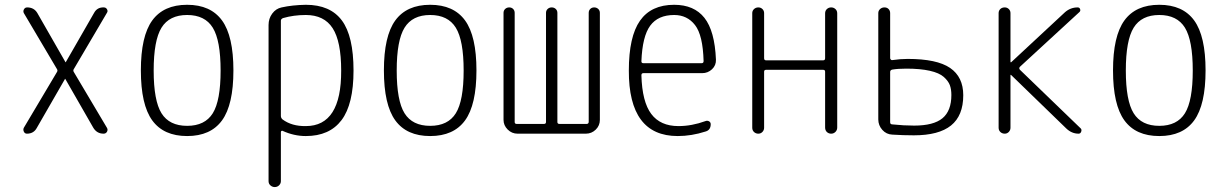

<svg xmlns="http://www.w3.org/2000/svg" viewBox="-20 -550 5040 790"><path d="M78.1 -24.4 213.9 -252.9Q218.8 -259.8 213.9 -266.6L78.1 -496.1Q74.2 -503.9 78.6 -511.7Q83 -519.5 91.8 -519.5Q120.1 -519.5 133.8 -496.1L249 -294.9Q249 -293.9 250 -293.9Q251 -293.9 251 -294.9L367.2 -497.1Q379.9 -520.5 407.2 -519.5Q416 -519.5 420.4 -511.7Q424.8 -503.9 419.9 -497.1L284.2 -266.6Q279.3 -259.8 284.2 -252.9L419.9 -24.4Q424.8 -16.6 420.4 -8.3Q416 0 406.2 0Q377.9 0 363.3 -25.4L249 -224.6Q249 -225.6 248 -225.6Q247.1 -225.6 247.1 -224.6L131.8 -24.4Q119.1 0 90.8 0Q82 0 78.1 -8.3Q74.2 -16.6 78.1 -24.4Z M855.5 -436Q823.2 -488.3 750 -488.3Q676.8 -488.3 644.5 -436Q612.3 -383.8 612.3 -259.8Q612.3 -135.7 644.5 -84Q676.8 -32.2 750 -32.2Q823.2 -32.2 855.5 -84Q887.7 -135.7 887.7 -259.8Q887.7 -383.8 855.5 -436ZM893.6 -54.7Q846.7 9.8 750 9.8Q653.3 9.8 606.4 -54.7Q559.6 -119.1 559.6 -260.3Q559.6 -401.4 606.4 -465.8Q653.3 -530.3 750 -530.3Q846.7 -530.3 893.6 -465.8Q940.4 -401.4 940.4 -260.3Q940.4 -119.1 893.6 -54.7Z M1135.7 -464.8V-73.2Q1135.7 -64.5 1142.6 -58.6Q1180.7 -30.3 1238.3 -31.2Q1384.8 -31.2 1383.8 -259.8Q1383.8 -379.9 1348.6 -434.1Q1313.5 -488.3 1238.3 -488.3Q1188.5 -488.3 1144.5 -475.6Q1135.7 -471.7 1135.7 -464.8ZM1110.4 219.7Q1100.6 219.7 1092.8 212.9Q1085 206.1 1085 195.3V-447.3Q1085 -473.6 1100.1 -494.1Q1115.2 -514.6 1138.7 -519.5Q1182.6 -529.3 1238.3 -530.3Q1338.9 -530.3 1386.7 -465.8Q1434.6 -401.4 1434.6 -259.8Q1434.6 -121.1 1385.3 -55.7Q1335.9 9.8 1238.3 9.8Q1189.5 9.8 1142.6 -11.7Q1140.6 -12.7 1138.2 -11.2Q1135.7 -9.8 1135.7 -6.8V195.3Q1135.7 205.1 1128.4 212.4Q1121.1 219.7 1110.4 219.7Z M1855.5 -436Q1823.2 -488.3 1750 -488.3Q1676.8 -488.3 1644.5 -436Q1612.3 -383.8 1612.3 -259.8Q1612.3 -135.7 1644.5 -84Q1676.8 -32.2 1750 -32.2Q1823.2 -32.2 1855.5 -84Q1887.7 -135.7 1887.7 -259.8Q1887.7 -383.8 1855.5 -436ZM1893.6 -54.7Q1846.7 9.8 1750 9.8Q1653.3 9.8 1606.4 -54.7Q1559.6 -119.1 1559.6 -260.3Q1559.6 -401.4 1606.4 -465.8Q1653.3 -530.3 1750 -530.3Q1846.7 -530.3 1893.6 -465.8Q1940.4 -401.4 1940.4 -260.3Q1940.4 -119.1 1893.6 -54.7Z M2109.4 0Q2085.9 0 2068.8 -17.1Q2051.8 -34.2 2051.8 -56.6V-497.1Q2051.8 -506.8 2058.6 -513.2Q2065.4 -519.5 2075.2 -519.5Q2085 -519.5 2091.3 -513.2Q2097.7 -506.8 2097.7 -497.1V-47.9Q2097.7 -40 2106.4 -40H2217.8Q2226.6 -40 2226.6 -47.9V-497.1Q2226.6 -506.8 2233.4 -513.2Q2240.2 -519.5 2250 -519.5Q2259.8 -519.5 2266.6 -513.2Q2273.4 -506.8 2273.4 -497.1V-47.9Q2273.4 -40 2282.2 -40H2393.6Q2401.4 -40 2402.3 -47.9V-497.1Q2402.3 -506.8 2408.7 -513.2Q2415 -519.5 2424.8 -519.5Q2434.6 -519.5 2441.4 -513.2Q2448.2 -506.8 2448.2 -497.1V-56.6Q2448.2 -33.2 2431.2 -16.6Q2414.1 0 2390.6 0Z M2753.9 -488.3Q2687.5 -488.3 2655.3 -444.3Q2623 -400.4 2619.1 -297.9Q2619.1 -290 2627 -290H2867.2Q2875 -290 2875 -298.8Q2872.1 -405.3 2839.8 -446.8Q2807.6 -488.3 2753.9 -488.3ZM2768.6 9.8Q2566.4 9.8 2567.4 -259.8Q2567.4 -399.4 2613.3 -464.8Q2659.2 -530.3 2753.9 -530.3Q2835.9 -530.3 2878.4 -476.6Q2920.9 -422.9 2925.8 -304.7Q2926.8 -281.2 2909.7 -265.1Q2892.6 -249 2869.1 -249H2627Q2619.1 -249 2619.1 -240.2Q2622.1 -130.9 2659.7 -81.1Q2697.3 -31.2 2771.5 -31.2Q2826.2 -31.2 2882.8 -51.8Q2890.6 -54.7 2897.5 -50.8Q2904.3 -46.9 2904.3 -39.1Q2904.3 -14.6 2882.8 -8.8Q2825.2 9.8 2768.6 9.8Z M3075.2 -24.4V-496.1Q3075.2 -505.9 3082.5 -512.7Q3089.8 -519.5 3100.1 -519.5Q3110.4 -519.5 3117.2 -512.7Q3124 -505.9 3124 -496.1V-310.5Q3124 -301.8 3131.8 -301.8H3367.2Q3375 -301.8 3375 -310.5V-495.1Q3375 -505.9 3382.3 -512.7Q3389.6 -519.5 3399.9 -519.5Q3410.2 -519.5 3417.5 -512.7Q3424.8 -505.9 3424.8 -495.1V-25.4Q3424.8 -14.6 3417.5 -7.3Q3410.2 0 3399.9 0Q3389.6 0 3382.3 -6.8Q3375 -13.7 3375 -25.4V-254.9Q3375 -262.7 3367.2 -262.7H3131.8Q3124 -262.7 3124 -254.9V-24.4Q3124 -14.6 3117.2 -7.3Q3110.4 0 3100.1 0Q3089.8 0 3082.5 -6.8Q3075.2 -13.7 3075.2 -24.4Z M3642.6 -253.9V-46.9Q3642.6 -38.1 3652.3 -38.1Q3699.2 -33.2 3741.2 -33.2Q3821.3 -33.2 3857.9 -63.5Q3894.5 -93.8 3894.5 -159.2Q3894.5 -182.6 3888.2 -199.7Q3881.8 -216.8 3863.3 -233.4Q3844.7 -250 3805.7 -258.8Q3766.6 -267.6 3709 -267.6Q3674.8 -267.6 3651.4 -263.7Q3642.6 -261.7 3642.6 -253.9ZM3651.4 3.9Q3627 2.9 3610.4 -15.6Q3593.8 -34.2 3593.8 -58.6V-496.1Q3593.8 -505.9 3601.1 -512.7Q3608.4 -519.5 3619.1 -519.5Q3629.9 -519.5 3636.2 -512.7Q3642.6 -505.9 3642.6 -496.1V-310.5Q3642.6 -307.6 3645.5 -304.7Q3648.4 -301.8 3651.4 -302.7Q3684.6 -307.6 3714.8 -307.6Q3835 -307.6 3889.2 -270.5Q3943.4 -233.4 3943.4 -158.2Q3943.4 -74.2 3893.1 -33.7Q3842.8 6.8 3740.2 6.8Q3696.3 6.8 3651.4 3.9Z M4114.3 0Q4103.5 0 4096.2 -6.8Q4088.9 -13.7 4088.9 -24.4V-496.1Q4088.9 -505.9 4095.7 -512.7Q4102.5 -519.5 4114.3 -519.5Q4124 -519.5 4130.9 -512.7Q4137.7 -505.9 4137.7 -496.1V-294.9Q4137.7 -293.9 4138.7 -293.9H4140.6L4362.3 -500Q4384.8 -519.5 4414.1 -519.5Q4421.9 -519.5 4424.3 -512.2Q4426.8 -504.9 4420.9 -500L4176.8 -275.4Q4170.9 -269.5 4176.8 -262.7L4426.8 -21.5Q4431.6 -16.6 4428.7 -8.3Q4425.8 0 4418 0Q4389.6 0 4367.2 -21.5L4140.6 -241.2Q4139.6 -242.2 4138.7 -242.2Q4137.7 -242.2 4137.7 -241.2V-24.4Q4137.7 -14.6 4130.9 -7.3Q4124 0 4114.3 0Z M4855.5 -436Q4823.2 -488.3 4750 -488.3Q4676.8 -488.3 4644.5 -436Q4612.3 -383.8 4612.3 -259.8Q4612.3 -135.7 4644.5 -84Q4676.8 -32.2 4750 -32.2Q4823.2 -32.2 4855.5 -84Q4887.7 -135.7 4887.7 -259.8Q4887.7 -383.8 4855.5 -436ZM4893.6 -54.7Q4846.7 9.8 4750 9.8Q4653.3 9.8 4606.4 -54.7Q4559.6 -119.1 4559.6 -260.3Q4559.6 -401.4 4606.4 -465.8Q4653.3 -530.3 4750 -530.3Q4846.7 -530.3 4893.6 -465.8Q4940.4 -401.4 4940.4 -260.3Q4940.4 -119.1 4893.6 -54.7Z"/></svg>

Font: Rounded-X Mgen+ 1mn light
Style: Regular
Weight: 200
Designer: [Source Han Sans]
Ryoko NISHIZUKA  (kana & ideographs); Paul D. Hunt (Latin, Greek & Cyrillic); Wenlong ZHANG  (bopomofo
Version: Version 1.059.20150602